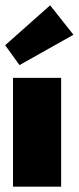

<svg xmlns="http://www.w3.org/2000/svg" viewBox="-28 -704 298 724"><path d="M45.5 -458.5 -8.5 -533.5 161 -684 249 -573ZM21 0V-410.5H202.5V0Z"/></svg>

Font: League Spartan Black
Style: Regular
Weight: 900
Foundry: The League of Moveable Type
Version: Version 2.002